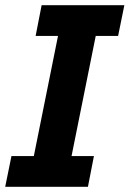

<svg xmlns="http://www.w3.org/2000/svg" viewBox="-24 -718 498 738"><path d="M314 0H-4L20 -118H106L199 -580H113L136 -698H454L430 -580H344L251 -118H337Z"/></svg>

Font: IBM Plex Sans Var
Style: Italic
Weight: 400
Italic angle: -11.31°
Designer: Mike Abbink, Paul van der Laan, Pieter van Rosmalen
Foundry: Bold Monday
Version: Version 1.001